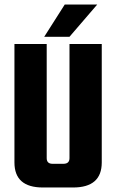

<svg xmlns="http://www.w3.org/2000/svg" viewBox="-20 -831 515 851"><path d="M288 -636H431V-111Q431 0 304 0H170Q44 0 44 -111V-636H187V-130Q187 -105 213 -105H261Q288 -105 288 -130ZM411 -811 288 -668H176L267 -811Z"/></svg>

Font: Teko Semibold
Style: Regular
Weight: 600
Designer: Manushi Parikh, Jonny Pinhorn
Foundry: Indian Type Foundry
Version: Version 1.105;PS 1.0;hotconv 1.0.78;makeotf.lib2.5.61930; tt